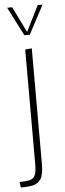

<svg xmlns="http://www.w3.org/2000/svg" viewBox="-60 -763 323 951"><g transform="rotate(-5 101.5 -287.5)"><path d="M4 159 0 131Q29 131 48 127.5Q67 124 76 107.5Q85 91 85 52V-520L118 -523V54Q118 107 102.5 128.5Q87 150 61.5 154.5Q36 159 4 159ZM87 -591 14 -734H39L102 -606L166 -734H190L114 -591Z"/></g></svg>

Font: Murecho ExtraLight
Style: Regular
Weight: 200
Designer: Neil Summerour
Foundry: Positype
Version: Version 1.010; ttfautohint (v1.8.3)